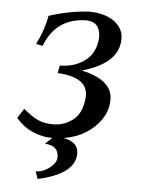

<svg xmlns="http://www.w3.org/2000/svg" viewBox="-49 -519 539 729"><g transform="rotate(5 220.5 -154.0)"><path d="M159.7 10.3Q126 10.3 89.8 -4.9Q53.7 -20 24.4 -53.7L47.9 -90.3Q82.5 -61.5 106.9 -51.3Q128.9 -41.5 161.6 -41.5Q206.1 -41.5 239.3 -68.8Q259.3 -85 268.1 -111.8Q276.9 -138.7 276.9 -159.7Q276.9 -231.4 162.6 -236.8L168 -266.1Q221.2 -266.1 259.8 -293Q304.2 -323.7 307.6 -385.3Q307.6 -444.3 253.9 -445.8Q138.2 -443.8 96.7 -335L71.3 -339.8Q99.6 -395.5 108.9 -450.2Q185.1 -475.1 259.8 -479.5Q320.3 -479.5 356.4 -453.9Q392.6 -428.2 392.6 -387.2Q392.6 -293.9 252.9 -254.4Q371.1 -229 371.1 -153.8Q371.1 -94.7 322.3 -48.3Q260.7 10.3 159.7 10.3ZM121.6 170.4 111.8 142.1Q138.7 142.1 164.3 122.6Q189.9 103 189.9 81.5Q189.9 37.1 137.7 34.7L219.2 -41.5H256.3L207 7.3Q263.2 17.1 263.2 61Q263.2 139.2 121.6 170.4Z"/></g></svg>

Font: Kelvinch
Style: Italic
Weight: 400
Italic angle: -10°
Designer: Paul James Miller
Foundry: High-Logic / Made with FontCreator
Version: Version 3.40;July 22, 2017;FontCreator 11.0.0.2388 64-bit